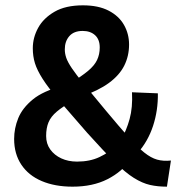

<svg xmlns="http://www.w3.org/2000/svg" viewBox="-20 -690 663 720"><path d="M252 10Q186 10 136.5 -11Q87 -32 60 -72.5Q33 -113 33 -169Q33 -209 48.5 -247Q64 -285 103 -317Q142 -349 213 -367L245 -379Q286 -404 310 -424Q334 -444 344 -465Q354 -486 354 -512Q354 -542 336.5 -558Q319 -574 290 -574Q257 -574 240 -554.5Q223 -535 223 -505Q223 -489 228.5 -473Q234 -457 249.5 -434Q265 -411 296 -373Q327 -335 378 -274Q428 -214 462 -176Q496 -138 521 -118Q546 -98 569 -91.5Q592 -85 621 -88L606 10Q571 10 542.5 3.5Q514 -3 482.5 -22.5Q451 -42 409.5 -83Q368 -124 306 -193Q242 -266 201.5 -313.5Q161 -361 140 -394Q119 -427 111 -453Q103 -479 103 -509Q103 -549 123 -585.5Q143 -622 184.5 -646Q226 -670 291 -670Q349 -670 387.5 -650Q426 -630 445 -596.5Q464 -563 464 -523Q464 -480 446 -444Q428 -408 388.5 -379Q349 -350 283 -327L253 -312Q215 -290 193 -271.5Q171 -253 162 -231.5Q153 -210 153 -180Q153 -151 168.5 -129.5Q184 -108 210 -96Q236 -84 269 -84Q317 -84 353 -101Q389 -118 420 -146L433 -164Q454 -200 466 -243.5Q478 -287 475 -344L572 -340Q573 -276 554 -218Q535 -160 496 -116L471 -93Q438 -46 383 -18Q328 10 252 10Z"/></svg>

Font: Kantumruy Pro SemiBold
Style: Regular
Weight: 600
Version: Version 1.002